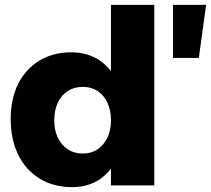

<svg xmlns="http://www.w3.org/2000/svg" viewBox="-20 -762 867 789"><path d="M272 -547Q341 -547 390 -513.5Q439 -480 466 -418Q493 -356 493 -272Q493 -187 467 -124Q441 -61 392.5 -27Q344 7 276 7Q200 7 143 -28Q86 -63 55 -126Q24 -189 24 -273Q24 -356 54.5 -417Q85 -478 141.5 -512.5Q198 -547 272 -547ZM320 -405Q285 -405 258.5 -388Q232 -371 217.5 -340Q203 -309 203 -268Q203 -227 217.5 -196.5Q232 -166 258.5 -148.5Q285 -131 320 -131Q355 -131 381 -148.5Q407 -166 421.5 -196.5Q436 -227 436 -268Q436 -309 421.5 -340Q407 -371 381 -388Q355 -405 320 -405ZM436 -742H614V0H436ZM691 -742H827L797 -524H691Z"/></svg>

Font: Alexandria
Style: Bold
Weight: 700
Designer: Mohamed Gaber
Foundry: Kief Type Foundry
Version: Version 5.100